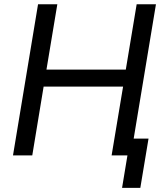

<svg xmlns="http://www.w3.org/2000/svg" viewBox="-20 -748 798 924"><path d="M42.5 0 163.1 -727.5H255.9L203.6 -413.1H585.4L637.7 -727.5H730.5L609.9 0H517.1L572.3 -331.1H189.9L135.3 0ZM567.4 156.2 593.3 0H556.6L569.8 -81.1H694.8L655.3 156.2Z"/></svg>

Font: Inter
Style: Italic
Weight: 400
Italic angle: -9.3988°
Designer: Rasmus Andersson
Foundry: rsms
Version: Version 4.001;git-66647c0bb